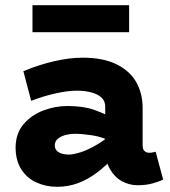

<svg xmlns="http://www.w3.org/2000/svg" viewBox="-20 -705 655 739"><path d="M510 8Q477 8 448.5 -8Q420 -24 402.5 -55.5Q385 -87 385 -132V-295Q385 -316 370.5 -329.5Q356 -343 331 -349.5Q306 -356 276 -356Q242 -356 196 -346Q150 -336 100 -317L70 -431Q130 -456 189 -469.5Q248 -483 298 -483Q376 -483 427.5 -458Q479 -433 504 -389.5Q529 -346 529 -288V-146Q529 -130 536.5 -123.5Q544 -117 554 -117Q562 -117 568.5 -118.5Q575 -120 579 -121L608 -14Q595 -7 569 0.5Q543 8 510 8ZM200 14Q157 14 120.5 -2.5Q84 -19 62 -53Q40 -87 40 -139Q41 -193 71.5 -228Q102 -263 147.5 -280Q193 -297 239 -297Q301 -297 343 -282Q385 -267 428 -244V-152Q376 -178 336 -184Q296 -190 270 -190Q249 -190 231 -185Q213 -180 202 -170.5Q191 -161 191 -145Q191 -133 198.5 -125Q206 -117 218.5 -113.5Q231 -110 245 -110Q262 -110 290.5 -119Q319 -128 354.5 -149Q390 -170 428 -206L425 -108Q391 -69 354.5 -41.5Q318 -14 280 0Q242 14 200 14ZM477 -685V-581H105V-685Z"/></svg>

Font: BioRhyme ExtraBold
Style: Regular
Weight: 800
Designer: Aoife Mooney
Foundry: Aoife Mooney Type
Version: Version 1.600;gftools[0.9.33]